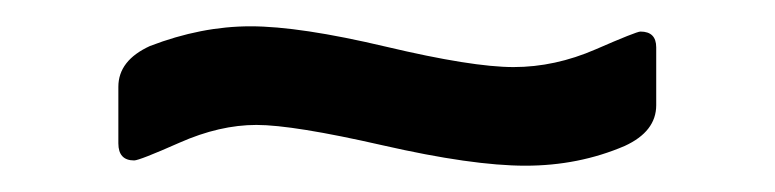

<svg xmlns="http://www.w3.org/2000/svg" viewBox="-20 -395 589 146"><path d="M82 -273Q70 -273 70 -286V-329Q70 -349 94 -360Q133 -375 170.5 -375Q208 -375 273.5 -359.5Q339 -344 370.5 -344Q402 -344 433 -357.5Q464 -371 467 -371Q479 -371 479 -359V-315Q479 -295 455 -284Q420 -269 379.5 -269Q339 -269 271 -284.5Q203 -300 175 -300Q147 -300 116.5 -286.5Q86 -273 82 -273Z"/></svg>

Font: Rajdhani Semibold
Style: Regular
Weight: 600
Designer: Satya Rajpurohit, Jyotish Sonowal
Foundry: Indian Type Foundry
Version: Version 1.200;PS 1.0;hotconv 1.0.78;makeotf.lib2.5.61930; tt